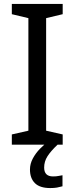

<svg xmlns="http://www.w3.org/2000/svg" viewBox="-20 -734 379 974"><path d="M298 0H40V-52L124 -71V-642L40 -662V-714H298V-662L214 -642V-71L298 -52ZM204 116Q204 161 249 161Q266 161 277.5 158.5Q289 156 297 155V211Q283 215 269 217.5Q255 220 235 220Q182 220 157 195Q132 170 132 126Q132 97 146.5 70Q161 43 182.5 21Q204 -1 224 -15L272 0Q238 32 221 58.5Q204 85 204 116Z"/></svg>

Font: Noto Sans Cypro Minoan
Style: Regular
Weight: 400
Designer: David Williams
Foundry: David Williams
Version: Version 1.503; ttfautohint (v1.8.4.7-5d5b)